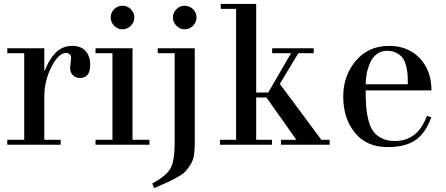

<svg xmlns="http://www.w3.org/2000/svg" viewBox="-20 -735 2265 975"><path d="M103 -25V-465H17V-490H205V-375H207Q226 -428 260.5 -465Q295 -502 347 -502Q391 -502 414.5 -476Q438 -450 438 -406Q438 -339 386 -339Q365 -339 350.5 -353Q336 -367 336 -390Q336 -397 338.5 -416Q341 -435 341 -441Q341 -452 334 -459Q327 -466 316 -466Q277 -466 241 -395Q205 -324 205 -244V-25H288V0H17V-25Z M551 -25V-465H465V-490H653V-25H739V0H465V-25ZM542 -646Q542 -671 560 -688.5Q578 -706 602 -706Q626 -706 644 -688.5Q662 -671 662 -646Q662 -622 644 -604Q626 -586 602 -586Q578 -586 560 -604Q542 -622 542 -646Z M781 -465V-490H969V-2Q969 31 964.5 56Q960 81 947 101.5Q934 122 921.5 135.5Q909 149 880.5 165Q852 181 830 191Q808 201 763 220L753 197Q823 159 845 121.5Q867 84 867 -10V-465ZM858 -646Q858 -671 876 -688.5Q894 -706 918 -706Q942 -706 960 -688.5Q978 -671 978 -646Q978 -622 960 -604Q942 -586 918 -586Q894 -586 876 -604Q858 -622 858 -646Z M1179 -25V-690H1101V-715H1281V-265H1342L1458 -465H1362V-490H1573V-465H1495L1401 -309L1612 -25H1654V0H1407V-25H1485L1333 -240H1281V-25H1361V0H1097V-25Z M2171 -276H1837V-268Q1837 -222 1840 -188Q1843 -154 1852 -120.5Q1861 -87 1877 -66Q1893 -45 1920 -32Q1947 -19 1985 -19Q2102 -19 2148 -147L2170 -139Q2139 -55 2087 -21.5Q2035 12 1949 12Q1841 12 1782 -61Q1723 -134 1723 -245Q1723 -351 1787 -426.5Q1851 -502 1956 -502Q2052 -502 2111.5 -439.5Q2171 -377 2171 -276ZM1837 -307H2051Q2051 -335 2050 -353Q2049 -371 2043 -397Q2037 -423 2026.5 -438.5Q2016 -454 1995 -465.5Q1974 -477 1945 -477Q1915 -477 1892.5 -459.5Q1870 -442 1858.5 -414.5Q1847 -387 1842 -360Q1837 -333 1837 -307Z"/></svg>

Font: Justus
Style: Oldstyle
Weight: 500
Version: Version 001.000